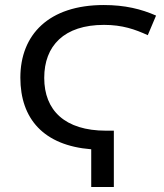

<svg xmlns="http://www.w3.org/2000/svg" viewBox="-20 -744 653 764"><path d="M343 0H433V-224H402C238 -224 156 -305 156 -434C156 -562 235 -645 394 -645C467 -645 518 -627 568 -604L601 -682C542 -708 477 -724 393 -724C174 -724 61 -606 61 -435C61 -271 154 -165 343 -150Z"/></svg>

Font: Noto Sans Elbasan
Style: Regular
Weight: 400
Designer: Monotype Design Team
Foundry: Monotype Imaging Inc.
Version: Version 2.004